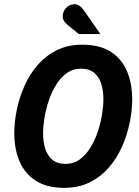

<svg xmlns="http://www.w3.org/2000/svg" viewBox="-20 -896 672 928"><path d="M290.3 12Q207.8 12 154.2 -21.7Q100.7 -55.3 74.9 -115Q49.1 -174.7 49.1 -252.1Q49.1 -307.9 61.7 -367.7Q74.3 -427.4 99.4 -483.3Q124.5 -539.2 163.6 -583.6Q202.7 -628 256 -654Q309.3 -680 377.7 -680Q461.2 -680 514.3 -646.5Q567.3 -612.9 593.1 -553.5Q618.9 -494 618.9 -415.9Q618.9 -360.1 606.3 -300.3Q593.7 -240.6 568.6 -184.7Q543.5 -128.8 504.4 -84.4Q465.3 -40 412 -14Q358.7 12 290.3 12ZM297 -104Q336.1 -104 366 -125.9Q395.9 -147.8 417.6 -183.3Q439.4 -218.8 453.2 -260.9Q467.1 -303 473.4 -344.1Q479.8 -385.2 479.8 -416.5Q479.8 -456.6 469.5 -490.2Q459.2 -523.7 435.4 -543.9Q411.5 -564 371 -564Q331.9 -564 302 -542.1Q272.1 -520.2 250.4 -484.7Q228.6 -449.2 214.8 -407.1Q200.9 -365 194.6 -324.3Q188.2 -283.6 188.2 -251.5Q188.2 -211.6 198.5 -177.9Q208.8 -144.3 232.7 -124.1Q256.7 -104 297 -104ZM361.5 -731.2 310.7 -772.2Q295 -785.2 289 -795.4Q282.9 -805.6 282.9 -816.3Q282.9 -839.9 299.8 -857.8Q316.7 -875.7 340.8 -875.7Q352.7 -875.7 364.6 -867.5Q376.5 -859.3 389.1 -840.8L465.2 -731.2Z"/></svg>

Font: Atkinson Hyperlegible Mono ExtraLight
Style: Italic
Weight: 200
Italic angle: -12°
Monospace: yes
Designer: Elliott Scott, Megan Eiswerth, Linus Boman, Theodore Petrosky, Letters from Sweden
Foundry: Applied Design Works, Letters from Sweden
Version: Version 2.001